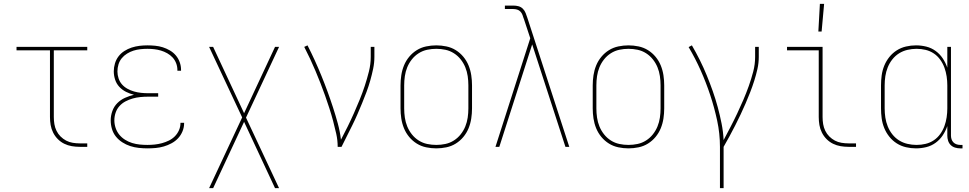

<svg xmlns="http://www.w3.org/2000/svg" viewBox="-20 -764 5040 999"><path d="M395 0Q374 0 353.5 -3.5Q333 -7 314.5 -16Q296 -25 281 -40Q266 -55 256.5 -74Q247 -93 243.5 -113.5Q240 -134 240 -155V-502H66V-520H434V-502H260V-155Q260 -136 263 -118Q266 -100 274 -83.5Q282 -67 295 -54Q308 -41 324 -32.5Q340 -24 358.5 -21Q377 -18 395 -18H434V0Z M747 8Q725 8 702 5.5Q679 3 657.5 -4Q636 -11 616.5 -23.5Q597 -36 583 -53.5Q569 -71 562.5 -93Q556 -115 556 -138Q556 -162 564.5 -186Q573 -210 590.5 -227.5Q608 -245 630.5 -255Q653 -265 677 -271Q656 -276 636 -286Q616 -296 601 -312Q586 -328 579 -349.5Q572 -371 572 -393Q572 -413 578 -433.5Q584 -454 596.5 -470.5Q609 -487 627 -498.5Q645 -510 665 -516.5Q685 -523 705.5 -525.5Q726 -528 747 -528Q767 -528 787.5 -526Q808 -524 827 -518Q846 -512 864 -501.5Q882 -491 895 -475.5Q908 -460 915 -440.5Q922 -421 922 -401V-396H903V-400Q903 -418 896.5 -435Q890 -452 878 -465Q866 -478 850 -487Q834 -496 817 -501Q800 -506 782.5 -508Q765 -510 747 -510Q729 -510 710.5 -508Q692 -506 674.5 -500.5Q657 -495 641 -485Q625 -475 613.5 -461Q602 -447 596.5 -429Q591 -411 591 -392Q591 -374 597 -356Q603 -338 615 -324.5Q627 -311 643.5 -302Q660 -293 677.5 -288Q695 -283 713.5 -281Q732 -279 750 -279H803V-261H750Q730 -261 710 -259Q690 -257 670.5 -251.5Q651 -246 633 -236.5Q615 -227 601.5 -212Q588 -197 581.5 -177.5Q575 -158 575 -138Q575 -118 581.5 -98.5Q588 -79 600.5 -63.5Q613 -48 630.5 -37Q648 -26 667.5 -20Q687 -14 707 -12Q727 -10 747 -10Q766 -10 785 -12Q804 -14 822.5 -19Q841 -24 858.5 -32.5Q876 -41 889.5 -54.5Q903 -68 911 -86Q919 -104 919 -123V-125H938V-123Q938 -101 929.5 -80.5Q921 -60 906.5 -44.5Q892 -29 872.5 -18.5Q853 -8 832.5 -2Q812 4 790.5 6Q769 8 747 8Z M1068 215 1240 -153 1068 -520H1089L1250 -175L1411 -520H1432L1260 -152L1432 215H1411L1250 -130L1089 215Z M1737 0Q1737 -34 1729.5 -68Q1722 -102 1713 -135.5Q1704 -169 1693.5 -201.5Q1683 -234 1671.5 -266.5Q1660 -299 1647.5 -331Q1635 -363 1621.5 -395Q1608 -427 1593.5 -458Q1579 -489 1563 -520L1580 -528Q1600 -489 1618 -449.5Q1636 -410 1652.5 -369.5Q1669 -329 1684 -288Q1699 -247 1712.5 -205.5Q1726 -164 1737.5 -122Q1749 -80 1754 -37Q1772 -71 1789 -105.5Q1806 -140 1821.5 -175Q1837 -210 1851.5 -245.5Q1866 -281 1878 -317.5Q1890 -354 1899.5 -392Q1909 -430 1909 -468V-520H1928V-468Q1928 -437 1921.5 -406Q1915 -375 1906.5 -345Q1898 -315 1887 -285.5Q1876 -256 1864 -227Q1852 -198 1839.5 -169Q1827 -140 1813 -112Q1799 -84 1785 -56Q1771 -28 1757 0Z M2250 8Q2224 8 2197.5 2.5Q2171 -3 2148.5 -17Q2126 -31 2109 -51.5Q2092 -72 2082 -96.5Q2072 -121 2068 -147.5Q2064 -174 2064 -200V-320Q2064 -346 2068 -372.5Q2072 -399 2082 -423.5Q2092 -448 2109 -468.5Q2126 -489 2148.5 -503Q2171 -517 2197.5 -522.5Q2224 -528 2250 -528Q2276 -528 2302.5 -522.5Q2329 -517 2351.5 -503Q2374 -489 2391 -468.5Q2408 -448 2418 -423.5Q2428 -399 2432 -372.5Q2436 -346 2436 -320V-200Q2436 -174 2432 -147.5Q2428 -121 2418 -96.5Q2408 -72 2391 -51.5Q2374 -31 2351.5 -17Q2329 -3 2302.5 2.5Q2276 8 2250 8ZM2250 -10Q2274 -10 2297.5 -15Q2321 -20 2341.5 -33Q2362 -46 2377 -65Q2392 -84 2401 -106Q2410 -128 2413.5 -152Q2417 -176 2417 -200V-320Q2417 -344 2413.5 -368Q2410 -392 2401 -414Q2392 -436 2377 -455Q2362 -474 2341.5 -487Q2321 -500 2297.5 -505Q2274 -510 2250 -510Q2226 -510 2202.5 -505Q2179 -500 2158.5 -487Q2138 -474 2123 -455Q2108 -436 2099 -414Q2090 -392 2086.5 -368Q2083 -344 2083 -320V-200Q2083 -176 2086.5 -152Q2090 -128 2099 -106Q2108 -84 2123 -65Q2138 -46 2158.5 -33Q2179 -20 2202.5 -15Q2226 -10 2250 -10Z M2558 0 2739 -565 2706 -665V-666L2705 -667Q2702 -677 2698.5 -686.5Q2695 -696 2688 -703.5Q2681 -711 2671 -714Q2661 -717 2651 -717H2607V-735H2651Q2665 -735 2678 -731.5Q2691 -728 2700.5 -718.5Q2710 -709 2715 -696Q2720 -683 2724 -671L2942 0H2922L2749 -533L2578 0Z M3250 8Q3224 8 3197.5 2.5Q3171 -3 3148.5 -17Q3126 -31 3109 -51.5Q3092 -72 3082 -96.5Q3072 -121 3068 -147.5Q3064 -174 3064 -200V-320Q3064 -346 3068 -372.5Q3072 -399 3082 -423.5Q3092 -448 3109 -468.5Q3126 -489 3148.5 -503Q3171 -517 3197.5 -522.5Q3224 -528 3250 -528Q3276 -528 3302.5 -522.5Q3329 -517 3351.5 -503Q3374 -489 3391 -468.5Q3408 -448 3418 -423.5Q3428 -399 3432 -372.5Q3436 -346 3436 -320V-200Q3436 -174 3432 -147.5Q3428 -121 3418 -96.5Q3408 -72 3391 -51.5Q3374 -31 3351.5 -17Q3329 -3 3302.5 2.5Q3276 8 3250 8ZM3250 -10Q3274 -10 3297.5 -15Q3321 -20 3341.5 -33Q3362 -46 3377 -65Q3392 -84 3401 -106Q3410 -128 3413.5 -152Q3417 -176 3417 -200V-320Q3417 -344 3413.5 -368Q3410 -392 3401 -414Q3392 -436 3377 -455Q3362 -474 3341.5 -487Q3321 -500 3297.5 -505Q3274 -510 3250 -510Q3226 -510 3202.5 -505Q3179 -500 3158.5 -487Q3138 -474 3123 -455Q3108 -436 3099 -414Q3090 -392 3086.5 -368Q3083 -344 3083 -320V-200Q3083 -176 3086.5 -152Q3090 -128 3099 -106Q3108 -84 3123 -65Q3138 -46 3158.5 -33Q3179 -20 3202.5 -15Q3226 -10 3250 -10Z M3726 215V0Q3726 -69 3711.5 -136.5Q3697 -204 3675.5 -269Q3654 -334 3626 -397Q3598 -460 3563 -519L3580 -528Q3602 -490 3621.5 -451Q3641 -412 3657.5 -371.5Q3674 -331 3688.5 -290Q3703 -249 3714.5 -206.5Q3726 -164 3734.5 -121Q3743 -78 3745 -35Q3763 -69 3781 -103.5Q3799 -138 3815.5 -173Q3832 -208 3847.5 -244Q3863 -280 3876 -316.5Q3889 -353 3899 -391Q3909 -429 3909 -468V-520H3928V-468Q3928 -436 3921 -405Q3914 -374 3904.5 -344Q3895 -314 3883.5 -284.5Q3872 -255 3859.5 -226Q3847 -197 3833.5 -168.5Q3820 -140 3805.5 -111.5Q3791 -83 3776 -55.5Q3761 -28 3745 0V215Z M4238 -600 4246 -744H4268L4255 -600ZM4395 0Q4374 0 4353.5 -3.5Q4333 -7 4314.5 -16Q4296 -25 4281 -40Q4266 -55 4256.5 -74Q4247 -93 4243.5 -113.5Q4240 -134 4240 -155V-502H4075V-520H4260V-155Q4260 -136 4263 -118Q4266 -100 4274 -83.5Q4282 -67 4295 -54Q4308 -41 4324 -32.5Q4340 -24 4358.5 -21Q4377 -18 4395 -18H4434V0Z M4746 8Q4720 8 4694 2Q4668 -4 4646 -18Q4624 -32 4607.5 -52.5Q4591 -73 4581 -97.5Q4571 -122 4567.5 -148Q4564 -174 4564 -200V-320Q4564 -346 4567.5 -372Q4571 -398 4581 -422.5Q4591 -447 4607.5 -467.5Q4624 -488 4646 -502Q4668 -516 4694 -522Q4720 -528 4746 -528Q4773 -528 4799.5 -521.5Q4826 -515 4848 -499Q4870 -483 4885 -460.5Q4900 -438 4909 -412V-520H4928V-58Q4928 -49 4931 -39.5Q4934 -30 4941 -23Q4948 -16 4957.5 -13Q4967 -10 4976 -10H4988V8H4976Q4963 8 4949.5 4Q4936 0 4926.5 -9.5Q4917 -19 4913 -32Q4909 -45 4909 -58V-108Q4900 -82 4885 -59.5Q4870 -37 4848 -21Q4826 -5 4799.5 1.5Q4773 8 4746 8ZM4749 -10Q4773 -10 4796 -15.5Q4819 -21 4838.5 -34Q4858 -47 4872 -66.5Q4886 -86 4894 -108Q4902 -130 4905.5 -153.5Q4909 -177 4909 -200V-320Q4909 -343 4905.5 -366.5Q4902 -390 4894 -412Q4886 -434 4872 -453.5Q4858 -473 4838.5 -486Q4819 -499 4796 -504.5Q4773 -510 4749 -510Q4725 -510 4701.5 -504.5Q4678 -499 4658 -486.5Q4638 -474 4623 -455Q4608 -436 4599 -413.5Q4590 -391 4586.5 -367.5Q4583 -344 4583 -320V-200Q4583 -176 4586.5 -152.5Q4590 -129 4599 -106.5Q4608 -84 4623 -65Q4638 -46 4658 -33.5Q4678 -21 4701.5 -15.5Q4725 -10 4749 -10Z"/></svg>

Font: Iosevka SS18 Thin
Style: Regular
Weight: 100
Monospace: yes
Designer: Belleve Invis
Foundry: Belleve Invis
Version: Version 25.1.1; ttfautohint (v1.8.4)